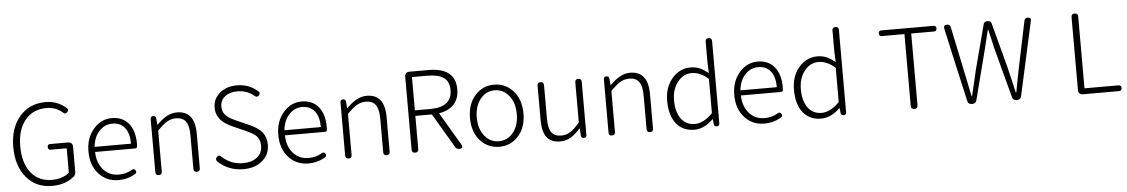

<svg xmlns="http://www.w3.org/2000/svg" viewBox="-38 -1253 10120 1724"><g transform="rotate(-5 5022.0 -391.0)"><path d="M376 13Q234 13 148 -89Q60 -192 60 -365Q60 -538 151 -641Q239 -742 385 -742Q493 -742 573 -668Q587 -654 570 -635Q552 -615 534 -633Q472 -688 386 -688Q265 -688 194 -601.5Q123 -515 123 -367Q123 -216 191 -129Q260 -41 382 -41Q429 -41 471 -55Q513 -69 537 -93V-312H393Q368 -312 368 -338Q368 -363 393 -363H481H554Q573 -363 584 -352Q595 -341 595 -322V-92Q595 -71 581 -57Q504 13 376 13Z M977 13Q871 13 802 -61Q729 -138 729 -266Q729 -391 801 -471Q868 -547 963 -547Q1060 -547 1114.5 -481.5Q1169 -416 1169 -299Q1169 -282 1168 -274Q1166 -257 1148 -257H977H788Q790 -159 843.5 -97.5Q897 -36 983 -36Q1049 -36 1103 -68Q1126 -82 1137 -59Q1147 -40 1130 -29Q1059 13 977 13ZM788 -303H952H1116Q1116 -398 1075 -448Q1035 -497 964 -497Q896 -497 848 -446Q796 -392 788 -303Z M1340 0Q1311 0 1311 -29V-266V-509Q1311 -533 1336 -533Q1359 -533 1361 -510L1366 -452H1368Q1415 -498 1452 -519Q1500 -547 1550 -547Q1712 -547 1712 -341V-29Q1712 0 1683 0Q1654 0 1654 -29V-333Q1654 -417 1626 -456Q1598 -495 1537 -495Q1493 -495 1453 -471Q1419 -450 1369 -399V-29Q1369 0 1340 0Z M2103 13Q1966 13 1872 -78Q1856 -96 1872 -115Q1892 -138 1914 -116Q1995 -41 2103 -41Q2183 -41 2230.5 -79.5Q2278 -118 2278 -181Q2278 -241 2241 -276Q2216 -299 2149 -329L2040 -377Q1975 -406 1942 -439Q1892 -488 1892 -559Q1892 -639 1953 -690.5Q2014 -742 2108 -742Q2219 -742 2298 -670Q2314 -654 2298 -636Q2280 -615 2260 -633Q2195 -688 2108 -688Q2038 -688 1995.5 -654Q1953 -620 1953 -564Q1953 -509 1995 -473Q2020 -452 2077 -427L2131 -403L2186 -379Q2260 -346 2294 -310Q2339 -261 2339 -185Q2339 -100 2275 -44Q2209 13 2103 13Z M2688 13Q2582 13 2513 -61Q2440 -138 2440 -266Q2440 -391 2512 -471Q2579 -547 2674 -547Q2771 -547 2825.5 -481.5Q2880 -416 2880 -299Q2880 -282 2879 -274Q2877 -257 2859 -257H2688H2499Q2501 -159 2554.5 -97.5Q2608 -36 2694 -36Q2760 -36 2814 -68Q2837 -82 2848 -59Q2858 -40 2841 -29Q2770 13 2688 13ZM2499 -303H2663H2827Q2827 -398 2786 -448Q2746 -497 2675 -497Q2607 -497 2559 -446Q2507 -392 2499 -303Z M3051 0Q3022 0 3022 -29V-266V-509Q3022 -533 3047 -533Q3070 -533 3072 -510L3077 -452H3079Q3126 -498 3163 -519Q3211 -547 3261 -547Q3423 -547 3423 -341V-29Q3423 0 3394 0Q3365 0 3365 -29V-333Q3365 -417 3337 -456Q3309 -495 3248 -495Q3204 -495 3164 -471Q3130 -450 3080 -399V-29Q3080 0 3051 0Z M3651 0Q3621 0 3621 -30V-688Q3621 -707 3632 -718Q3643 -729 3662 -729H3727H3834Q4077 -729 4077 -534Q4077 -449 4028 -397Q3980 -347 3895 -334L4069 -39Q4092 0 4046 0Q4023 0 4013 -19L3830 -329H3681V-30Q3681 0 3651 0ZM3681 -379H3820Q4016 -379 4016 -534Q4016 -611 3965 -646Q3918 -679 3820 -679H3750H3681Z M4409 13Q4308 13 4240 -60Q4168 -138 4168 -266.5Q4168 -395 4240 -473Q4308 -547 4409 -547Q4510 -547 4578 -473Q4650 -394 4650 -266Q4650 -138 4578 -60Q4510 13 4409 13ZM4409 -37Q4488 -37 4539 -101Q4590 -165 4590 -266Q4590 -368 4538.5 -432Q4487 -496 4409 -496Q4331 -496 4280 -431.5Q4229 -367 4229 -266Q4229 -165 4279.5 -101Q4330 -37 4409 -37Z M4959 13Q4876 13 4837 -37.5Q4798 -88 4798 -192V-504Q4798 -533 4827 -533Q4856 -533 4856 -504V-199Q4856 -116 4883.5 -77.5Q4911 -39 4972 -39Q5017 -39 5056 -64Q5091 -87 5138 -143V-504Q5138 -533 5167 -533Q5196 -533 5196 -504V-266V-24Q5196 0 5171 0Q5148 0 5146 -23L5142 -88H5139Q5096 -39 5057 -15Q5011 13 4959 13Z M5425 0Q5396 0 5396 -29V-266V-509Q5396 -533 5421 -533Q5444 -533 5446 -510L5451 -452H5453Q5500 -498 5537 -519Q5585 -547 5635 -547Q5797 -547 5797 -341V-29Q5797 0 5768 0Q5739 0 5739 -29V-333Q5739 -417 5711 -456Q5683 -495 5622 -495Q5578 -495 5538 -471Q5504 -450 5454 -399V-29Q5454 0 5425 0Z M6166 13Q6064 13 6005 -59Q5945 -134 5945 -266Q5945 -391 6016 -471Q6083 -547 6181 -547Q6226 -547 6265 -530Q6297 -516 6340 -482L6336 -578V-766Q6336 -795 6365 -795Q6394 -795 6394 -766V-397V-24Q6394 0 6369 0Q6345 0 6344 -22L6339 -67H6337Q6257 13 6166 13ZM6176 -38Q6255 -38 6336 -122V-276V-430Q6262 -496 6187 -496Q6110 -496 6058.5 -430Q6007 -364 6007 -266Q6007 -161 6051 -100Q6096 -38 6176 -38Z M6798 13Q6692 13 6623 -61Q6550 -138 6550 -266Q6550 -391 6622 -471Q6689 -547 6784 -547Q6881 -547 6935.5 -481.5Q6990 -416 6990 -299Q6990 -282 6989 -274Q6987 -257 6969 -257H6798H6609Q6611 -159 6664.5 -97.5Q6718 -36 6804 -36Q6870 -36 6924 -68Q6947 -82 6958 -59Q6968 -40 6951 -29Q6880 13 6798 13ZM6609 -303H6773H6937Q6937 -398 6896 -448Q6856 -497 6785 -497Q6717 -497 6669 -446Q6617 -392 6609 -303Z M7309 13Q7207 13 7148 -59Q7088 -134 7088 -266Q7088 -391 7159 -471Q7226 -547 7324 -547Q7369 -547 7408 -530Q7440 -516 7483 -482L7479 -578V-766Q7479 -795 7508 -795Q7537 -795 7537 -766V-397V-24Q7537 0 7512 0Q7488 0 7487 -22L7482 -67H7480Q7400 13 7309 13ZM7319 -38Q7398 -38 7479 -122V-276V-430Q7405 -496 7330 -496Q7253 -496 7201.5 -430Q7150 -364 7150 -266Q7150 -161 7194 -100Q7239 -38 7319 -38Z M8151 0Q8120 0 8120 -30V-678H7916Q7891 -678 7891 -704Q7891 -729 7916 -729H8151H8386Q8411 -729 8411 -704Q8411 -678 8386 -678H8181V-30Q8181 0 8151 0Z M8670 0Q8636 0 8630 -28L8554 -364L8481 -694Q8473 -729 8508 -729Q8536 -729 8540 -703L8623 -307Q8643 -215 8672 -69H8676Q8694 -149 8732 -307L8837 -706Q8843 -729 8873 -729Q8902 -729 8908 -706L9014 -307Q9025 -262 9046 -173Q9062 -104 9070 -69H9075Q9102 -216 9121 -307L9204 -704Q9209 -729 9235 -729Q9269 -729 9261 -697L9114 -29Q9108 0 9073 0Q9041 0 9033 -27L8911 -487Q8903 -526 8886 -597Q8877 -632 8873 -651H8869Q8863 -621 8848 -565Q8835 -514 8829 -487L8711 -28Q8704 0 8670 0Z M9669 0Q9650 0 9639 -11Q9628 -22 9628 -41V-699Q9628 -729 9658 -729Q9688 -729 9688 -699V-52H9994Q10020 -52 10020 -26Q10020 0 9994 0H9824Z"/></g></svg>

Font: GenSenRounded TW L
Style: Regular
Weight: 300
Version: Version 1.501;PS 1;hotconv 16.6.51;makeotf.lib2.5.65220